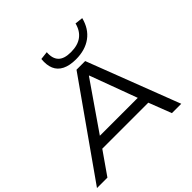

<svg xmlns="http://www.w3.org/2000/svg" viewBox="-236 -1162 1379 1379"><g transform="rotate(-45 453.5 -472.5)"><path d="M-9 0 488 -705H576L847 0H752L674 -202L718 -173H178L238 -202L97 0ZM520 -611 256 -229 223 -251H697L664 -230L523 -611ZM538 -760Q475 -760 433.5 -780.5Q392 -801 375 -841Q358 -881 364 -938L426 -945Q421 -885 450.5 -853.5Q480 -822 549 -822Q619 -822 661 -853.5Q703 -885 718 -945L779 -938Q757 -851 694.5 -805.5Q632 -760 538 -760Z"/></g></svg>

Font: Nunito Sans 10pt Expanded
Style: Italic
Weight: 400
Width: 7
Italic angle: -9°
Designer: Vernon Adams
Foundry: Vernon Adams
Version: Version 3.101;gftools[0.9.27]